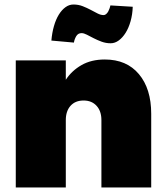

<svg xmlns="http://www.w3.org/2000/svg" viewBox="-20 -832 737 852"><path d="M445 -568Q542 -568 596.5 -503Q651 -438 651 -327V0H430V-299Q430 -339 408.5 -362.5Q387 -386 351 -386Q314 -386 293 -362.5Q272 -339 272 -299V0H50V-564H272V-478Q298 -518 341.5 -543Q385 -568 445 -568ZM208 -652Q211 -687 219.5 -716.5Q228 -746 241 -767Q254 -788 270.5 -800Q287 -812 306 -812Q328 -812 347 -804.5Q366 -797 382 -788.5Q398 -780 412.5 -772.5Q427 -765 440 -765Q446 -765 451.5 -770Q457 -775 460.5 -781.5Q464 -788 466.5 -795.5Q469 -803 470 -808L569 -802Q568 -768 559.5 -738Q551 -708 537.5 -686.5Q524 -665 507 -652.5Q490 -640 471 -640Q450 -640 431 -647Q412 -654 395.5 -662.5Q379 -671 365.5 -678Q352 -685 342 -685Q326 -685 318 -671Q310 -657 308 -643Z"/></svg>

Font: Fz Poppins Black
Style: Regular
Weight: 900
Designer: Ninad Kale (Devanagari), Jonny Pinhorn (Latin)
Foundry: Indian Type Foundry
Version: Vit hóa bi Vntype.Com & FontZin.Com